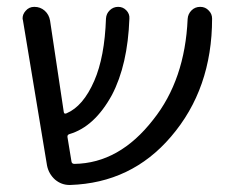

<svg xmlns="http://www.w3.org/2000/svg" viewBox="-20 -562 675 560"><path d="M588.9 -531.2Q598.6 -521.5 598.6 -507.8Q598.6 -302.7 478.5 -163.1Q363.3 -28.3 184.6 -22.5Q183.6 -22.5 182.6 -22.5Q159.2 -22.5 140.6 -38.1Q122.1 -54.7 117.2 -79.1L46.9 -502.9Q45.9 -505.9 45.9 -508.8Q45.9 -520.5 54.7 -530.3Q64.5 -542 80.1 -542Q97.7 -542 110.4 -530.8Q123 -519.5 126 -502L166 -235.4Q167 -228.5 173.8 -231.4Q222.7 -252 254.9 -326.2Q285.2 -395.5 289.1 -507.8Q290 -522.5 300.3 -532.2Q310.5 -542 324.7 -542Q338.9 -542 348.6 -531.7Q358.4 -521.5 357.4 -507.8Q352.5 -373 306.6 -285.2Q255.9 -192.4 182.6 -170.9Q175.8 -168.9 176.8 -162.1L188.5 -90.8Q189.5 -84 197.3 -84Q328.1 -85.9 426.8 -212.9Q519.5 -329.1 527.3 -506.8Q528.3 -521.5 538.6 -531.7Q548.8 -542 564 -542Q579.1 -542 588.9 -531.2Z"/></svg>

Font: Gen Jyuu Gothic Normal
Style: Regular
Weight: 300
Designer: [Source Han Sans]
Ryoko NISHIZUKA  (kana & ideographs); Paul D. Hunt (Latin, Greek & Cyrillic); Wenlong ZHANG  (bopomofo
Version: Version 1.002.20150607